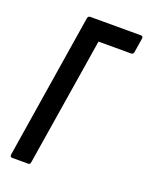

<svg xmlns="http://www.w3.org/2000/svg" viewBox="-127 -722 614 790"><g transform="rotate(20 180.0 -327.5)"><path d="M26 0Q16 0 17 -11L118 -644Q120 -655 129 -655H350Q362 -655 360 -644L350 -581Q348 -571 339 -571H196L106 -11Q105 0 96 0Z"/></g></svg>

Font: Sofia Sans Extra Condensed SemiBold
Style: Italic
Weight: 600
Italic angle: -9°
Designer: Botio Nikoltchev, Ani Petrova
Foundry: lettersoup
Version: Version 4.101